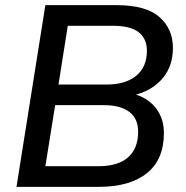

<svg xmlns="http://www.w3.org/2000/svg" viewBox="-20 -725 722 745"><path d="M44 0 156 -705H433Q546 -705 598.5 -659Q651 -613 651 -539Q651 -470 612.5 -423Q574 -376 508 -358Q559 -341 587.5 -302Q616 -263 616 -209Q616 -106 550 -53Q484 0 364 0ZM207 -397H394Q467 -397 508.5 -431Q550 -465 550 -528Q550 -575 518 -600Q486 -625 418 -625H243ZM156 -80H361Q438 -80 477 -114.5Q516 -149 516 -214Q516 -265 481.5 -291Q447 -317 383 -317H194Z"/></svg>

Font: Nunito Sans SemiBold
Style: Italic
Weight: 600
Italic angle: -9°
Designer: Vernon Adams
Foundry: Vernon Adams
Version: Version 3.006; ttfautohint (v1.8.3)